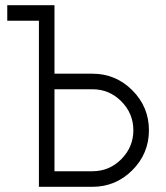

<svg xmlns="http://www.w3.org/2000/svg" viewBox="-20 -720 641 740"><path d="M8 -640H130V0H336Q426 0 490 -64Q554 -128 554 -218Q554 -308 490 -372Q426 -436 336 -436H190V-700H8ZM190 -376H336Q401 -376 447 -330Q494 -283 494 -218Q494 -153 447 -106Q401 -60 336 -60H190Z"/></svg>

Font: Unageo Variable
Style: Regular
Weight: 300
Designer: Richard Sepsi
Foundry: Richard Sepsi
Version: Version 2.200